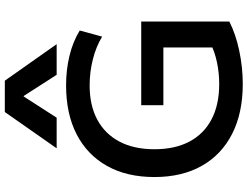

<svg xmlns="http://www.w3.org/2000/svg" viewBox="-138 -902 1050 815"><g transform="rotate(-90 387.5 -495.0)"><path d="M438 10Q315 10 226.5 -35Q138 -80 90.5 -164Q43 -248 43 -365Q43 -482 90 -566Q137 -650 224 -695Q311 -740 432 -740Q498 -740 558 -725.5Q618 -711 665 -682L639 -587Q596 -613 542 -626.5Q488 -640 432 -640Q347 -640 286.5 -607.5Q226 -575 193.5 -513.5Q161 -452 161 -365Q161 -278 193.5 -216.5Q226 -155 288 -122.5Q350 -90 438 -90Q485 -90 530 -99.5Q575 -109 610 -127L593 -88V-327H348V-421H703V-47Q650 -20 579.5 -5Q509 10 438 10ZM165 -780 319 -1000H452L607 -780H477L387 -920H385L295 -780Z"/></g></svg>

Font: M PLUS 2 Medium
Style: Regular
Weight: 500
Designer: Coji Morishita
Foundry: UNDERFOREST DESIGN
Version: Version 1.001